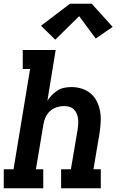

<svg xmlns="http://www.w3.org/2000/svg" viewBox="-24 -1001 644 1021"><path d="M-4 0V-101H48L136 -634H97V-735H272L228 -465Q238 -481 252 -495.5Q266 -510 283 -520.5Q300 -531 319 -534.5Q338 -538 356 -538Q385 -538 411.5 -529.5Q438 -521 458.5 -503.5Q479 -486 491 -462Q503 -438 508 -410.5Q513 -383 511.5 -354.5Q510 -326 506 -297L473 -101H512V0H301V-101H353L389 -313Q391 -328 392 -342.5Q393 -357 391 -371Q389 -385 383.5 -397.5Q378 -410 368.5 -419.5Q359 -429 345.5 -433Q332 -437 317 -437Q297 -437 278 -431Q259 -425 243 -411Q227 -397 218.5 -378Q210 -359 207 -340L167 -101H206V0ZM270 -790 194 -864 348 -981H464L575 -858L485 -796L397 -915Z"/></svg>

Font: Iosevka Curly Slab ExObl
Style: Bold
Weight: 700
Width: 7
Italic angle: -9°
Monospace: yes
Designer: Belleve Invis
Foundry: Belleve Invis
Version: Version 11.0.0; ttfautohint (v1.8.3)